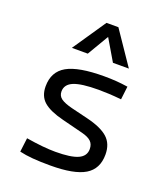

<svg xmlns="http://www.w3.org/2000/svg" viewBox="-146 -897 877 1008"><g transform="rotate(20 293.0 -392.5)"><path d="M252.9 9.8Q195.3 9.8 154.3 6.3Q113.3 2.9 80.1 -4.9L89.8 -83Q187 -66.9 252.9 -66.9Q339.8 -66.9 379.2 -84.7Q418.5 -102.5 418.5 -141.6Q418.5 -168.9 402.3 -184.3Q386.2 -199.7 351.6 -208.5L233.9 -238.3Q157.7 -257.3 122.8 -287.6Q87.9 -317.9 87.9 -373Q87.9 -454.6 152.1 -491Q216.3 -527.3 359.4 -527.3Q395 -527.3 426 -525.1Q457 -522.9 492.2 -517.6L483.4 -443.8Q443.4 -447.8 413.6 -449.2Q383.8 -450.7 356.4 -450.7Q260.7 -450.7 218 -433.1Q175.3 -415.5 175.3 -376Q175.3 -351.1 194.8 -336.9Q214.4 -322.8 257.3 -312L351.6 -289.1Q432.1 -269.5 469 -236.1Q505.9 -202.6 505.9 -143.1Q505.9 -62.5 445.8 -26.4Q385.7 9.8 252.9 9.8ZM148.4 -609.4 274.4 -794.9H340.8L466.8 -609.4H377.9L307.6 -728.5L237.3 -609.4Z"/></g></svg>

Font: Cascadia Code PL SemiLight
Style: Regular
Weight: 350
Monospace: yes
Designer: Aaron Bell
Foundry: Saja Typeworks
Version: Version 2404.023; ttfautohint (v1.8.4)